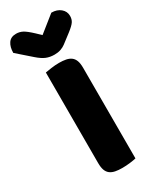

<svg xmlns="http://www.w3.org/2000/svg" viewBox="-247 -909 780 970"><g transform="rotate(-30 143.0 -424.5)"><path d="M240 -4Q229 -1 205.5 2Q182 5 159 5Q136 5 118.5 1.5Q101 -2 89 -11Q77 -20 71 -36Q65 -52 65 -78V-606Q76 -608 100 -611.5Q124 -615 146 -615Q169 -615 186.5 -611.5Q204 -608 216 -599Q228 -590 234 -574Q240 -558 240 -532ZM145 -778 240 -854Q273 -854 293.5 -836.5Q314 -819 314 -793Q314 -773 304.5 -759Q295 -745 268 -724L213 -682Q201 -673 185 -667.5Q169 -662 149 -662Q122 -662 100.5 -671Q79 -680 53 -703L-28 -774Q-28 -808 -13.5 -829.5Q1 -851 32 -851Q52 -851 69.5 -842Q87 -833 119 -803Z"/></g></svg>

Font: Baloo
Style: Regular
Weight: 400
Designer: Sarang Kulkarni and Ek Type
Foundry: Ek Type
Version: Version 1.100;PS 1.000;hotconv 1.0.88;makeotf.lib2.5.647800;